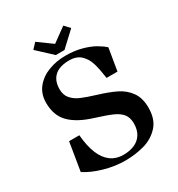

<svg xmlns="http://www.w3.org/2000/svg" viewBox="-205 -1006 1067 1150"><g transform="rotate(-30 328.5 -431.0)"><path d="M57.5 -61.5 89.5 -256.5H160.5Q167 -178.5 188.5 -126.5Q210 -74.5 246 -48.5Q282 -22.5 331 -22.5Q376 -22.5 409.2 -37.2Q442.5 -52 460.8 -81.8Q479 -111.5 479 -154.5Q479 -195 460 -219.5Q441 -244 403 -261Q365 -278 289.5 -301.5Q187 -333 136 -384.5Q85 -436 85 -523.5Q85 -585 119.2 -627.2Q153.5 -669.5 208.5 -690.2Q263.5 -711 325 -711Q387 -711 436.5 -697.5Q486 -684 519.2 -665Q552.5 -646 574.5 -626L549 -472.5H473.5Q464.5 -536.5 452.2 -578.2Q440 -620 411 -647.8Q382 -675.5 330.5 -675.5Q289.5 -675.5 259.2 -662.8Q229 -650 212.2 -622.8Q195.5 -595.5 195.5 -553.5Q195.5 -513.5 218 -488Q240.5 -462.5 275.5 -447.5Q310.5 -432.5 371 -414Q446.5 -391 494 -367.5Q541.5 -344 571.8 -302Q602 -260 602 -193Q602 -112 559 -66.2Q516 -20.5 454.2 -3.8Q392.5 13 325.5 13Q253 13 180.5 -7.8Q108 -28.5 57.5 -61.5ZM278.5 -743 177.5 -837 211.5 -873.5 308.5 -803 405.5 -873.5 439.5 -837 338.5 -743Z"/></g></svg>

Font: Didactic
Style: Regular
Weight: 400
Designer: Tyler Finck
Foundry: Etcetera Type Co
Version: Version 3.007;FEAKit 1.0